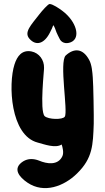

<svg xmlns="http://www.w3.org/2000/svg" viewBox="-20 -747 536 977"><path d="M340.8 -532.2C392.6 -553.7 369.1 -637.7 297.9 -691.4C281.2 -704.1 248 -726.6 232.4 -726.6C224.6 -726.6 194.3 -692.4 180.7 -674.8C137.7 -619.1 100.6 -583 129.9 -549.8C163.1 -511.7 206.1 -523.4 235.4 -584L244.1 -601.6C247.1 -606.4 249 -616.2 251 -619.1C256.8 -613.3 262.7 -595.7 267.6 -582C272.5 -569.3 277.3 -562.5 283.2 -549.8C291 -532.2 312.5 -520.5 340.8 -532.2ZM452.1 -352.5C450.2 -378.9 447.3 -418 433.6 -442.4C401.4 -502 356.4 -502.9 314.5 -464.8C280.3 -432.6 327.1 -178.7 309.6 -153.3C298.8 -136.7 225.6 -138.7 207 -156.2C180.7 -184.6 206.1 -400.4 204.1 -402.3C205.1 -441.4 179.7 -477.5 139.6 -485.4C91.8 -494.1 67.4 -461.9 53.7 -418.9C21.5 -319.3 32.2 -57.6 171.9 -21.5C205.1 -12.7 261.7 8.8 293.9 -11.7C297.9 1 305.7 28.3 297.9 46.9C275.4 96.7 217.8 86.9 178.7 70.3C151.4 59.6 123 58.6 97.7 74.2C41 110.4 78.1 154.3 120.1 182.6C204.1 239.3 305.7 201.2 372.1 135.7C452.1 57.6 453.1 -9.8 457 -117.2C458 -147.5 455.1 -323.2 452.1 -352.5Z"/></svg>

Font: Day Care
Style: Regular
Weight: 400
Designer: Noponies
Version: Version 1.000;PS 001.000;hotconv 1.0.88;makeotf.lib2.5.64775